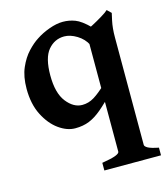

<svg xmlns="http://www.w3.org/2000/svg" viewBox="-99 -510 705 804"><g transform="rotate(-15 253.0 -108.0)"><path d="M254.4 215.3V182.1Q296.4 175.3 313.7 168.5Q331.1 161.6 331.1 154.3V-369.6Q340.3 -373 363.3 -385Q386.2 -397 408.2 -410.4Q430.2 -423.8 437.5 -431.2L455.1 -414.1Q455.1 -414.1 448.2 -383.1Q441.4 -352.1 441.4 -311.5V154.3Q441.4 161.1 453.6 168.2Q465.8 175.3 500 182.1V215.3ZM364.3 -95.2Q326.7 -55.7 298.6 -32Q270.5 -8.3 243.9 2.4Q217.3 13.2 183.1 13.2Q147.9 13.2 112.3 -12.2Q76.7 -37.6 52.5 -85.2Q28.3 -132.8 28.3 -199.2Q28.3 -252 44.7 -289.6Q61 -327.1 84.5 -352.1Q107.9 -377 129.4 -390.6Q154.8 -407.7 187.3 -419.4Q219.7 -431.2 247.1 -431.2Q274.4 -431.2 299.8 -421.6Q325.2 -412.1 360.4 -377Q360.4 -323.2 334 -307.6Q319.8 -335.9 291.3 -353.3Q262.7 -370.6 236.8 -370.6Q194.8 -370.6 166.7 -337.2Q138.7 -303.7 138.7 -227.5Q138.7 -150.9 168.9 -112.3Q199.2 -73.7 236.8 -73.7Q264.2 -73.7 288.1 -88.4Q312 -103 343.8 -133.3Q349.6 -130.4 355.7 -114.5Q361.8 -98.6 364.3 -95.2Z"/></g></svg>

Font: Dai Banna SIL SemiBold
Style: Regular
Weight: 600
Designer: Victor Gaultney
Foundry: SIL International
Version: Version 4.000